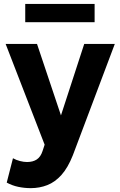

<svg xmlns="http://www.w3.org/2000/svg" viewBox="-20 -727 605 970"><path d="M135.5 223.5Q103.5 223.5 72.5 217Q41.5 210.5 14 195.5L45.5 72.5Q61.5 81.5 80.8 86.5Q100 91.5 116.5 91.5Q146.5 91.5 166 78.5Q185.5 65.5 195 36L205.5 4L8.5 -505H167L288 -144L405.5 -505H560L348 57.5Q323 120.5 290.5 156.8Q258 193 219 208.2Q180 223.5 135.5 223.5ZM107.5 -615V-707H458V-615Z"/></svg>

Font: Geologica SemiBold
Style: Regular
Weight: 600
Designer: Sindre Bremnes, Frode Helland
Foundry: Monokrom Skriftforlag AS
Version: Version 1.010;gftools[0.9.28]